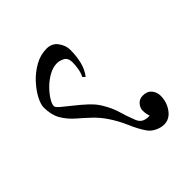

<svg xmlns="http://www.w3.org/2000/svg" viewBox="-154 -655 764 764"><g transform="rotate(-45 228.0 -272.5)"><path d="M222.7 -545.4Q252.9 -545.4 269.5 -522.5Q286.1 -499.5 286.1 -475.6Q286.1 -439.9 278.6 -409.2Q271 -378.4 252.9 -355.5L243.2 -364.7Q250.5 -378.9 253.9 -397.2Q257.3 -415.5 257.3 -433.6Q257.3 -458 241.7 -466.6Q226.1 -475.1 210.4 -475.1Q188 -475.1 165 -462.4Q142.1 -449.7 123 -430.7Q104 -411.6 92.5 -393.1Q81.1 -374.5 81.1 -362.8Q81.1 -356 97.2 -342.3Q113.3 -328.6 136.7 -310.3Q160.2 -292 183.1 -270.8Q206.1 -249.5 219.2 -227.5Q240.7 -191.9 249.3 -161.4Q257.8 -130.9 272 -95.2Q279.3 -76.7 294.2 -70.8Q309.1 -64.9 324.2 -66.9Q318.4 -82 318.4 -100.6Q318.4 -115.7 330.3 -129.2Q342.3 -142.6 360.4 -142.6Q385.7 -142.6 398.4 -127.2Q411.1 -111.8 411.1 -91.8Q411.1 -56.6 391.1 -28.6Q371.1 -0.5 339.4 -0.5Q322.3 -0.5 303 -9.8Q283.7 -19 272.5 -35.6Q254.4 -62 237.8 -100.6Q221.2 -139.2 198.2 -173.3Q180.2 -200.2 156 -223.1Q131.8 -246.1 110.4 -264.2Q80.6 -290 64.7 -318.4Q48.8 -346.7 48.8 -387.7Q48.8 -404.8 62.5 -431.2Q76.2 -457.5 100.3 -483.6Q124.5 -509.8 156 -527.6Q187.5 -545.4 222.7 -545.4Z"/></g></svg>

Font: Scheherazade New
Style: Regular
Weight: 400
Designer: SIL International
Foundry: SIL International
Version: Version 4.000